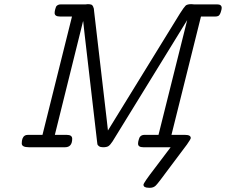

<svg xmlns="http://www.w3.org/2000/svg" viewBox="-20 -704 1080 918"><path d="M84 -18.1Q84 -45.9 98.1 -55.2Q103 -59.1 112.8 -59.1H183.1L324.2 -625H267.1Q241.2 -625 241.2 -642.1Q241.2 -649.9 244.1 -660.2Q246.1 -668 248 -671.9Q250 -675.8 255.6 -679.4Q261.2 -683.1 271 -683.1H390.1Q392.1 -683.1 395 -683.6Q397.9 -684.1 399.9 -684.1Q409.7 -684.1 415.8 -682.1Q421.9 -680.2 425 -673.1Q428.2 -666 428.7 -662.6Q429.2 -659.2 430.2 -647.9L490.2 -132.8Q496.1 -82 496.1 -80.1L840.8 -640.1Q859.9 -669.9 867.4 -677Q875 -684.1 895 -684.1Q897 -684.1 900.9 -683.6Q904.8 -683.1 907.2 -683.1H1018.1Q1040 -683.1 1040 -666Q1040 -659.2 1035.4 -645.5Q1030.8 -631.8 1023.9 -627.9Q1018.1 -625 1009.8 -625H940.9L799.8 -59.1H865.2Q892.1 -59.1 892.1 -43.9Q892.1 -39.1 874 -13.2Q835.9 36.6 786.1 104Q736.3 171.9 725.1 182.9Q713.9 193.8 698.2 193.8H691.9Q666 193.8 666 179.2Q666 170.4 720.2 100.1Q763.2 43.9 795.9 0H665Q640.1 0 640.1 -17.1Q640.1 -25.9 643.1 -35.2Q647.9 -58.1 668.9 -59.1H737.8L875 -607.9Q870.1 -600.1 836.9 -545.9L518.1 -27.8Q506.8 -10.7 498.5 -5.4Q490.2 0 473.1 0H472.2Q460 0 453.4 -4.9Q446.8 -9.8 445.8 -13.9Q444.8 -18.1 443.8 -29.8L384.8 -538.1Q383.8 -547.9 381.3 -569.8Q378.9 -591.8 377.9 -602.1H377L242.2 -59.1H299.8Q324.7 -59.1 325.2 -41Q325.2 0 291 0H118.2Q84 0 84 -18.1Z"/></svg>

Font: CMU Concrete
Style: Italic
Weight: 500
Italic angle: -14.04°
Version: Version 0.7.0